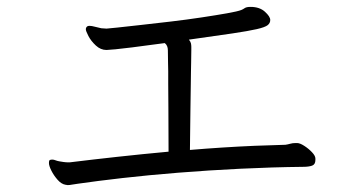

<svg xmlns="http://www.w3.org/2000/svg" viewBox="-20 -625 1040 557"><path d="M895 -161Q895 -148 885.5 -144.5Q876 -141 859 -141Q769 -140 677 -135.5Q585 -131 497.5 -124Q410 -117 335.5 -108.5Q261 -100 206 -92Q197 -91 189.5 -89.5Q182 -88 176 -88Q175 -88 173.5 -88.5Q172 -89 170 -89Q158 -91 147 -103.5Q136 -116 129 -130Q122 -144 122 -152Q122 -160 125 -161Q128 -162 132 -162Q136 -162 141 -160Q146 -158 152 -157Q157 -156 164.5 -155Q172 -154 178 -154H182Q247 -162 320 -170Q393 -178 469 -185Q469 -266 468.5 -312.5Q468 -359 468 -382.5Q468 -406 468 -418.5Q468 -431 467.5 -443Q467 -455 467 -479Q467 -493 458 -500Q442 -498 416 -494.5Q390 -491 363 -487.5Q336 -484 315 -482Q294 -480 289 -480Q272 -480 258 -493Q244 -506 236.5 -520.5Q229 -535 229 -540Q229 -546 234 -549Q236 -550 240 -550Q246 -550 255 -547.5Q264 -545 274 -543Q279 -543 282 -542.5Q285 -542 289 -542Q293 -542 320 -545Q347 -548 388 -552.5Q429 -557 475.5 -562.5Q522 -568 565 -574.5Q608 -581 639 -586.5Q670 -592 680 -596Q685 -598 690 -601.5Q695 -605 707 -605Q733 -605 748.5 -591Q764 -577 764 -567Q764 -558 756.5 -552Q749 -546 725 -540.5Q701 -535 654 -528Q607 -521 528 -510Q533 -504 534 -499Q535 -494 535 -489V-479Q535 -455 534.5 -442.5Q534 -430 534 -416.5Q534 -403 533.5 -379.5Q533 -356 532.5 -311.5Q532 -267 531 -190Q578 -194 625 -197Q672 -200 718 -202L808 -205Q815 -206 822 -208Q829 -210 837 -210H842Q850 -210 862.5 -202Q875 -194 885 -183.5Q895 -173 895 -165Z"/></svg>

Font: QiushuiShotai Bright
Style: Regular
Weight: 400
Designer: Christian Thalmann (Catharsis Fonts)
Version: Version 1.250;